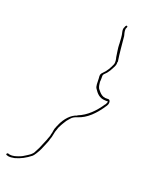

<svg xmlns="http://www.w3.org/2000/svg" viewBox="-225 -748 774 976"><g transform="rotate(30 162.5 -260.0)"><path d="M201 -691 200 -684 199 -682C198 -677 198 -670 202 -660C212 -639 214 -621 220 -599V-598C224 -576 234 -552 240 -532C242 -528 251 -510 248 -495C243 -473 235 -450 221 -431C211 -417 212 -413 217 -395C222 -372 224 -352 234 -343C250 -326 269 -309 301 -314L317 -316L313 -298H312C290 -248 261 -205 217 -178V-177L216 -176C189 -162 166 -130 155 -84V-81C152 -74 152 -72 152 -68L151 -66C149 -59 150 -42 150 -33L149 -32V-20C149 -15 147 -9 146 -3C146 3 143 12 142 18L132 62C130 70 127 77 124 87V88C119 107 105 117 97 125C85 136 77 144 62 152C52 157 38 167 17 167H16C14 167 12 166 10 166C6 166 3 168 3 170C2 175 3 177 7 177H8L15 178C26 178 36 175 49 170C77 157 101 138 123 113C128 107 139 81 144 61L154 17C155 11 157 4 157 -2H156L157 -4C162 -25 157 -41 163 -67C163 -73 165 -78 167 -84C168 -88 171 -98 174 -105L182 -125L193 -144C200 -157 212 -164 221 -169C266 -192 297 -236 323 -297V-298C328 -309 325 -326 315 -328C313 -328 310 -328 307 -327C274 -317 254 -344 245 -350C237 -360 234 -373 231 -383H230L231 -385C231 -387 228 -409 226 -417L228 -425C238 -438 242 -445 248 -460L254 -478C257 -485 258 -491 259 -497C260 -501 259 -506 258 -513H256L257 -514H259C258 -515 259 -517 258 -519C244 -560 233 -603 221 -646C219 -651 210 -667 209 -681L212 -694C212 -695 210 -698 206 -698C205 -698 203 -696 201 -691ZM258 -512C259 -512 260 -513 260 -512ZM164 -68Z"/></g></svg>

Font: Stray Cat
Style: HlObl
Weight: 100
Version: Version 1.0